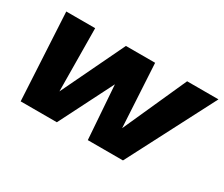

<svg xmlns="http://www.w3.org/2000/svg" viewBox="-90 -727 1113 954"><g transform="rotate(30 466.5 -250.0)"><path d="M86.8 0 59.8 -500H225.6L228.8 -139L402 -500H569.6L590 -136.6L753.2 -500H933L673.8 0H472L450 -307.6L294.4 0Z"/></g></svg>

Font: Work Sans
Style: Italic
Weight: 400
Italic angle: -13°
Designer: Wei Huang
Foundry: Wei Huang
Version: Version 2.012